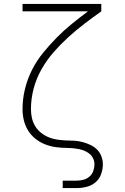

<svg xmlns="http://www.w3.org/2000/svg" viewBox="-20 -755 640 980"><path d="M300 205V167H371Q389 167 406 162.5Q423 158 436.5 146.5Q450 135 456 118Q462 101 462 83Q462 68 455.5 54Q449 40 437.5 30.5Q426 21 412 15Q398 9 383 6Q368 3 353 1.5Q338 0 323 0H322Q293 0 264.5 -4Q236 -8 209.5 -18.5Q183 -29 160.5 -47Q138 -65 123 -89.5Q108 -114 101.5 -142Q95 -170 95 -198Q95 -250 107.5 -301Q120 -352 143.5 -398.5Q167 -445 200 -485.5Q233 -526 269.5 -563Q306 -600 346.5 -633Q387 -666 429 -697H95V-735H497V-697Q453 -666 410.5 -633.5Q368 -601 328.5 -565Q289 -529 254 -489Q219 -449 192.5 -402.5Q166 -356 152 -304Q138 -252 138 -198Q138 -175 143 -152.5Q148 -130 160 -110.5Q172 -91 190.5 -76.5Q209 -62 230.5 -53.5Q252 -45 274.5 -42Q297 -39 320 -38H322Q342 -38 362.5 -36.5Q383 -35 403 -29.5Q423 -24 442 -15Q461 -6 475.5 8.5Q490 23 497.5 43Q505 63 505 83Q505 109 496 134Q487 159 467.5 175.5Q448 192 422.5 198.5Q397 205 371 205Z"/></svg>

Font: Iosevka Curly XLtEx
Style: Regular
Weight: 200
Width: 7
Monospace: yes
Designer: Belleve Invis
Foundry: Belleve Invis
Version: Version 11.1.0; ttfautohint (v1.8.3)